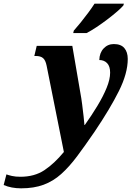

<svg xmlns="http://www.w3.org/2000/svg" viewBox="-175 -786 732 1046"><path d="M-60 240Q-113 240 -155 222L-140 164Q-130 168 -110.5 172.5Q-91 177 -64 177Q13 177 67 141Q121 105 173 42L79 -428Q73 -458 59.5 -469.5Q46 -481 20 -481H12L25 -536H219L263 -279Q268 -253 272.5 -218Q277 -183 280.5 -151.5Q284 -120 285 -105H287Q324 -157 355.5 -209Q387 -261 406 -307.5Q425 -354 425 -390Q425 -425 408.5 -442Q392 -459 366 -459Q367 -498 389.5 -522Q412 -546 445 -546Q484 -546 502.5 -524Q521 -502 521 -465Q521 -387 473 -290.5Q425 -194 340 -68Q288 8 245 65.5Q202 123 158.5 162Q115 201 62.5 220.5Q10 240 -60 240ZM224 -606 227 -619Q244 -638 265 -664Q286 -690 306 -717Q326 -744 340 -766H500L497 -756Q486 -743 463.5 -723.5Q441 -704 411.5 -681.5Q382 -659 352 -639Q322 -619 297 -606Z"/></svg>

Font: Noto Serif Condensed ExtraBold
Style: Italic
Weight: 800
Width: 3
Italic angle: -12°
Designer: Monotype Design Team
Foundry: Monotype Imaging Inc.
Version: Version 2.014; ttfautohint (v1.8.4.7-5d5b)